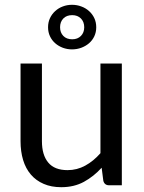

<svg xmlns="http://www.w3.org/2000/svg" viewBox="-20 -771 598 799"><path d="M487 -506.5H398V-133.5C378.7 -111.5 357.6 -94.2 334.8 -81.8C311.9 -69.2 287.3 -63 261 -63C225 -63 198.2 -73.5 180.8 -94.5C163.2 -115.5 154.5 -145.2 154.5 -183.5V-506.5H65.5V-183.5C65.5 -154.8 69.1 -128.7 76.2 -105C83.4 -81.3 94.2 -61.2 108.5 -44.5C122.8 -27.8 140.6 -14.9 161.8 -5.8C182.9 3.4 207.3 8 235 8C270.3 8 301.7 0.6 329 -14.2C356.3 -29.1 381 -48.7 403 -73L410 -18.5C413.3 -6.2 421.3 0 434 0H487ZM180 -657.5C180 -643.8 182.7 -631.3 188 -620C193.3 -608.7 200.6 -599 209.8 -591C218.9 -583 229.5 -576.8 241.5 -572.2C253.5 -567.8 266.2 -565.5 279.5 -565.5C293.2 -565.5 306.1 -567.8 318.2 -572.2C330.4 -576.8 341.2 -583 350.5 -591C359.8 -599 367.2 -608.7 372.5 -620C377.8 -631.3 380.5 -643.8 380.5 -657.5C380.5 -671.5 377.8 -684.2 372.5 -695.5C367.2 -706.8 359.8 -716.7 350.5 -725C341.2 -733.3 330.4 -739.8 318.2 -744.2C306.1 -748.8 293.2 -751 279.5 -751C266.2 -751 253.5 -748.8 241.5 -744.2C229.5 -739.8 218.9 -733.3 209.8 -725C200.6 -716.7 193.3 -706.8 188 -695.5C182.7 -684.2 180 -671.5 180 -657.5ZM230 -657.5C230 -672.5 234.5 -684.7 243.5 -694C252.5 -703.3 264.8 -708 280.5 -708C295.5 -708 307.6 -703.3 316.8 -694C325.9 -684.7 330.5 -672.5 330.5 -657.5C330.5 -642.8 325.9 -630.8 316.8 -621.5C307.6 -612.2 295.5 -607.5 280.5 -607.5C264.8 -607.5 252.5 -612.2 243.5 -621.5C234.5 -630.8 230 -642.8 230 -657.5Z"/></svg>

Font: LatoLatin
Style: Regular
Weight: 400
Designer: Lukasz Dziedzic with Adam Twardoch and Botio Nikoltchev
Foundry: tyPoland Lukasz Dziedzic
Version: Version 2.015; 2015-08-06; http://www.latofonts.com/